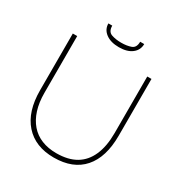

<svg xmlns="http://www.w3.org/2000/svg" viewBox="-167 -813 892 947"><g transform="rotate(30 279.0 -340.0)"><path d="M274 14Q168 14 109 -52.5Q50 -119 50 -240V-563H75V-240Q75 -185 88.5 -142.5Q102 -100 127.5 -70.5Q153 -41 190 -26Q227 -11 274 -11Q341 -11 385 -37Q429 -63 451.5 -114.5Q474 -166 474 -240V-563H498V-240Q498 -117 440.5 -51.5Q383 14 274 14ZM280 -618Q233 -618 205 -639Q177 -660 177 -694H199Q199 -660 223 -651.5Q247 -643 279 -643Q311 -643 334.5 -651.5Q358 -660 358 -694H381Q381 -660 354 -639Q327 -618 280 -618Z"/></g></svg>

Font: Darker Grotesque Light
Style: Regular
Weight: 300
Designer: Gabriel Lam
Foundry: TypeRant
Version: Version 1.000;gftools[0.9.28]